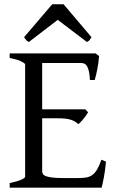

<svg xmlns="http://www.w3.org/2000/svg" viewBox="-20 -860 536 880"><path d="M465.8 -119.1Q461.9 -77.1 455.8 -45.7Q449.7 -14.2 445.8 0H24.4V-21Q57.6 -27.8 76.4 -35.9Q95.2 -43.9 95.2 -50.8V-564Q95.2 -569.8 77.4 -578.6Q59.6 -587.4 24.4 -594.2V-615.2H418L434.1 -603Q433.1 -590.3 431.2 -575.2Q429.2 -560.1 426.3 -544.9Q423.3 -529.8 420.2 -516.1Q417 -502.4 414.1 -493.2H392.1Q391.1 -515.6 387.9 -530.8Q384.8 -545.9 379.9 -554.9Q375 -564 367.9 -567.6Q360.8 -571.3 352.1 -571.3H173.3V-358.9H371.1L383.8 -345.2Q379.9 -338.4 374.3 -330.6Q368.7 -322.8 362.5 -315.2Q356.4 -307.6 350.3 -301.3Q344.2 -294.9 338.9 -291Q331.5 -298.3 323 -303.2Q314.5 -308.1 303.5 -311.5Q292.5 -314.9 277.6 -316.4Q262.7 -317.9 242.2 -317.9H173.3V-75.2Q173.3 -67.9 176.8 -62.3Q180.2 -56.6 190.9 -52.5Q201.7 -48.3 221.2 -46.1Q240.7 -43.9 272.9 -43.9H335.9Q358.4 -43.9 374.3 -46.4Q390.1 -48.8 402.3 -57.4Q414.6 -65.9 424.6 -82.5Q434.6 -99.1 444.8 -127.9ZM399.4 -689.5Q393.6 -680.2 390.1 -675.8Q386.7 -671.4 378.4 -667.5L244.6 -769L112.3 -667.5Q108.4 -669.4 105.7 -671.4Q103 -673.3 100.8 -675.8Q98.6 -678.2 96.2 -681.6Q93.8 -685.1 90.3 -689.5L219.2 -840.3H271.5Z"/></svg>

Font: Gentium Plus
Style: Regular
Weight: 400
Designer: J. Victor Gaultney, Annie Olsen, Iska Routamaa
Foundry: SIL International
Version: Version 1.510